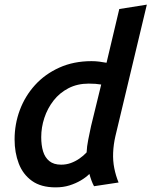

<svg xmlns="http://www.w3.org/2000/svg" viewBox="-20 -796 654 829"><path d="M220 13Q157 13 118 -15Q79 -43 61 -90Q43 -137 43 -194Q43 -260 65.5 -320.5Q88 -381 131 -428.5Q174 -476 236 -504Q298 -532 375 -532Q392 -532 408 -530Q424 -528 440 -525L495 -757L614 -776L478 -207Q470 -172 468.5 -137Q467 -102 473.5 -69.5Q480 -37 492 -8L386 8Q380 -3 375 -16.5Q370 -30 366 -45Q351 -30 329 -17Q307 -4 280 4.5Q253 13 220 13ZM244 -85Q266 -85 285.5 -92Q305 -99 322.5 -111Q340 -123 354 -138Q355 -163 361 -193Q367 -223 373 -251L417 -431Q403 -433 392.5 -434Q382 -435 363 -435Q314 -435 275.5 -415Q237 -395 211 -361.5Q185 -328 171.5 -287Q158 -246 158 -204Q158 -169 166 -142.5Q174 -116 193 -100.5Q212 -85 244 -85Z"/></svg>

Font: Ubuntu Sans SemiBold
Style: Italic
Weight: 600
Italic angle: -13.5°
Designer: Dalton Maag Ltd
Foundry: Dalton Maag Ltd
Version: Version 1.006